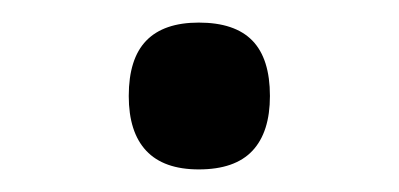

<svg xmlns="http://www.w3.org/2000/svg" viewBox="-20 -116 353 170"><path d="M156 34Q125 34 109.5 17.5Q94 1 94 -31Q94 -64 109.5 -80Q125 -96 156 -96Q188 -96 203.5 -80Q219 -64 219 -31Q219 1 203.5 17.5Q188 34 156 34Z"/></svg>

Font: Playwrite BR
Style: Regular
Weight: 400
Designer: Veronika Burian, José Scaglione
Foundry: TypeTogether
Version: Version 1.002